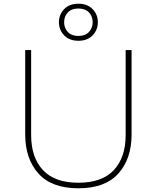

<svg xmlns="http://www.w3.org/2000/svg" viewBox="-20 -1000 846 1036"><path d="M480 -809.5Q452 -780 403 -780Q354 -780 326 -809.5Q298 -839 298 -880Q298 -921 326 -950.5Q354 -980 403 -980Q452 -980 480 -950.5Q508 -921 508 -880Q508 -839 480 -809.5ZM480 -880Q480 -912 460 -933Q440 -954 403 -954Q366 -954 346 -933Q326 -912 326 -880Q326 -849 346 -827.5Q366 -806 403 -806Q440 -806 460 -827.5Q480 -849 480 -880ZM116 -275V-730H148V-271Q148 -151 211.5 -82.5Q275 -14 403 -14Q531 -14 594.5 -82.5Q658 -151 658 -271V-730H690V-275Q690 -143 618.5 -63.5Q547 16 403 16Q259 16 187.5 -63.5Q116 -143 116 -275Z"/></svg>

Font: Sora Thin
Style: Regular
Weight: 32
Designer: Jonathan Barnbrook, Julián Moncada
Foundry: Barnbrook Fonts
Version: Version 2.000